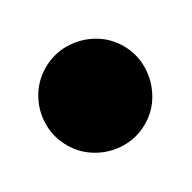

<svg xmlns="http://www.w3.org/2000/svg" viewBox="-96 -197 294 294"><g transform="rotate(30 50.5 -50.5)"><path d="M-37.3 -50Q-37.3 -26.3 -25.5 -6.3Q-13.7 13.7 6.3 25.5Q26.3 37.3 50 37.3Q73.7 37.3 93.7 25.5Q113.7 13.7 125.7 -6.3Q137.7 -26.3 137.7 -50Q137.7 -73.7 125.7 -93.7Q113.7 -113.7 93.7 -125.7Q73.7 -137.7 50 -137.7Q26.3 -137.7 6.3 -125.7Q-13.7 -113.7 -25.5 -93.7Q-37.3 -73.7 -37.3 -50Z"/></g></svg>

Font: Linefont Thin
Style: Regular
Weight: 100
Monospace: yes
Version: Version 3.002;gftools[0.9.33]